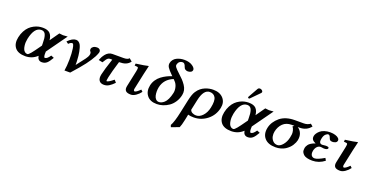

<svg xmlns="http://www.w3.org/2000/svg" viewBox="-35 -1561 5132 2672"><g transform="rotate(20 2531.0 -225.0)"><path d="M428.7 -206.1 428.2 -241.2Q428.2 -279.8 425 -307.4Q421.9 -335 413.8 -359.1Q405.8 -383.3 389.4 -395.8Q373 -408.2 348.6 -408.2Q245.6 -408.2 207 -226.1Q201.7 -201.2 200.2 -174.3Q198.7 -147.5 202.4 -120.8Q206.1 -94.2 214.4 -73.2Q222.7 -52.2 238.8 -39.1Q254.9 -25.9 276.4 -25.9Q293 -25.9 325.9 -66.4Q358.9 -106.9 410.2 -180.2ZM356.4 -444.8Q430.2 -444.8 463.4 -410.9Q496.6 -377 502.4 -312L598.1 -448.2Q635.3 -442.4 654.1 -442.1Q672.9 -441.9 722.2 -446.8L505.4 -144L507.8 -146Q502.4 -59.1 524.4 -59.1Q557.6 -59.1 597.7 -120.1L641.6 -102.1Q606 -38.6 576.4 -13.2Q546.9 12.2 504.4 12.2Q443.4 12.2 433.1 -57.1Q360.4 11.7 260.3 12.2Q150.4 12.2 104.5 -46.6Q58.6 -105.5 79.1 -202.1Q90.3 -255.9 113.5 -298.6Q136.7 -341.3 164.8 -368.2Q192.9 -395 227.1 -412.8Q261.2 -430.7 293 -437.7Q324.7 -444.8 356.4 -444.8Z M1156.2 -444.8Q1187.5 -444.8 1201.4 -428.5Q1215.3 -412.1 1210 -388.2Q1206.1 -370.6 1183.6 -324.2Q1147.9 -257.3 1092 -183.8Q1036.1 -110.4 926.3 12.2H841.3Q853.5 -57.6 854.7 -151.6Q856 -245.6 845.5 -314.2Q835 -382.8 815.9 -382.8Q789.6 -382.8 761.7 -353L729 -377Q793.9 -444.8 849.1 -444.8Q870.6 -444.8 887.5 -432.6Q904.3 -420.4 914.6 -402.6Q924.8 -384.8 933.1 -356Q941.4 -327.1 945.6 -303.5Q949.7 -279.8 954.1 -246.1Q961.9 -161.6 960.9 -112.8Q1034.2 -205.6 1063.5 -246.6Q1092.8 -287.6 1097.2 -309.1Q1105 -345.2 1089.4 -359.9Q1075.2 -373 1081.1 -400.9Q1084.5 -416 1105 -430.4Q1125.5 -444.8 1156.2 -444.8Z M1388.2 -432.1H1552.2Q1617.7 -432.1 1635.7 -459L1678.2 -423.8Q1650.4 -387.2 1612.1 -372.1Q1573.7 -356.9 1519 -356.9H1515.1Q1465.8 -196.3 1447.3 -108.9Q1434.1 -47.9 1444.3 -47.9Q1470.2 -47.9 1542 -106.9L1572.8 -71.8Q1534.7 -31.7 1499.3 -9.8Q1463.9 12.2 1423.8 12.2Q1372.6 12.2 1351.1 -20.3Q1329.6 -52.7 1342.3 -111.8Q1358.4 -187 1415 -356.9H1382.3Q1366.2 -356.9 1354.2 -348.9Q1342.3 -340.8 1331.3 -326.2Q1320.3 -311.5 1298.8 -275.9L1239.7 -288.1Q1247.6 -311 1259.8 -333.7Q1272 -356.4 1290.3 -379.9Q1308.6 -403.3 1334.2 -417.7Q1359.9 -432.1 1388.2 -432.1Z M1784.2 -320.8Q1791.5 -358.4 1789.3 -370.1Q1787.1 -381.8 1775.4 -382.8L1735.4 -387.2L1739.7 -417Q1877.9 -435.5 1917 -446.8Q1923.8 -446.8 1923.3 -443.8Q1904.8 -371.1 1894.5 -321.3L1843.8 -83Q1842.3 -74.7 1842.5 -68.1Q1842.8 -61.5 1845 -57.1Q1847.2 -52.7 1850.1 -50.3Q1853 -47.9 1856.4 -47.9Q1881.8 -47.9 1937.5 -104L1962.9 -79.1Q1935.5 -41.5 1896.5 -14.6Q1857.4 12.2 1822.8 12.2Q1765.1 12.2 1744.4 -11.7Q1723.6 -35.6 1733.9 -83Z M2328.1 -377 2310.1 -396Q2181.2 -344.2 2153.8 -216.8Q2147.5 -186 2147.5 -153.8Q2147.5 -121.6 2154.3 -92Q2161.1 -62.5 2179.4 -43.7Q2197.8 -24.9 2225.1 -24.9Q2243.2 -24.9 2262 -32.7Q2280.8 -40.5 2302.5 -59.6Q2324.2 -78.6 2343.3 -118.4Q2362.3 -158.2 2374.5 -213.9Q2383.3 -255.4 2370.8 -302Q2358.4 -348.6 2328.1 -377ZM2278.8 -426.8 2267.1 -438Q2212.9 -491.2 2193.1 -522.5Q2173.3 -553.7 2180.7 -586.9Q2186.5 -615.2 2204.3 -637.5Q2222.2 -659.7 2247.3 -672.4Q2272.5 -685.1 2301 -691.7Q2329.6 -698.2 2360.4 -698.2Q2436.5 -698.2 2482.9 -665.5Q2529.3 -632.8 2522.9 -603Q2518.6 -581.5 2498.3 -572.3Q2478 -563 2455.6 -563Q2439 -563 2421.1 -573.2Q2403.3 -583.5 2396 -607.9Q2380.9 -657.7 2350.6 -658.2Q2322.3 -658.2 2303.2 -642.3Q2284.2 -626.5 2277.8 -597.2Q2273.9 -578.6 2292.5 -555.4Q2311 -532.2 2348.6 -498Q2391.1 -460 2417.7 -431.6Q2444.3 -403.3 2467.8 -368.7Q2491.2 -334 2498.5 -298.8Q2505.9 -263.7 2498 -226.1Q2485.4 -167 2454.3 -120.1Q2423.3 -73.2 2382.3 -45.2Q2341.3 -17.1 2296.1 -2.4Q2251 12.2 2206.1 12.2Q2106.4 12.2 2059.3 -48.8Q2012.2 -109.9 2031.2 -200.2Q2041 -246.1 2066.7 -284.4Q2092.3 -322.8 2128.7 -349.9Q2165 -377 2201.4 -395Q2237.8 -413.1 2278.8 -426.8Z M2933.1 -200.2Q2956.1 -307.1 2929.9 -353Q2903.8 -398.9 2846.2 -398.9Q2754.4 -398.9 2718.8 -231.9L2686 -79.1Q2692.4 -53.2 2718.3 -39.6Q2744.1 -25.9 2774.9 -25.9Q2827.1 -25.9 2872.1 -74.7Q2917 -123.5 2933.1 -200.2ZM2618.2 204.1 2502.4 248 2491.2 217.8Q2525.4 161.1 2558.6 2.9L2599.1 -186Q2609.4 -233.4 2621.6 -268.1Q2633.8 -302.7 2649.2 -325.4Q2664.6 -348.1 2675.3 -359.6Q2686 -371.1 2703.6 -386.2Q2728.5 -406.2 2760.7 -419.9Q2793 -433.6 2823 -439.2Q2853 -444.8 2880.9 -444.8Q2979 -444.8 3030.8 -387Q3082.5 -329.1 3064 -242.2Q3040 -128.4 2951.9 -58.6Q2863.8 11.2 2752.9 11.2Q2703.6 11.2 2668.9 1Q2668 6.3 2666 18.1Q2664.1 29.8 2662.6 36.1Q2657.7 60.1 2651.9 86.9Q2634.8 169.4 2618.2 204.1Z M3485.8 -682.1Q3496.1 -682.1 3506.6 -676.8Q3517.1 -671.4 3523.9 -662.4Q3530.8 -653.3 3528.8 -644Q3526.9 -635.3 3520.5 -628.9L3400.4 -506.8Q3392.6 -499 3387.7 -499Q3381.3 -499 3375.5 -503.4Q3369.6 -507.8 3370.6 -513.2Q3372.1 -519 3373.5 -522L3454.1 -665Q3463.9 -682.1 3485.8 -682.1ZM3478.5 -206.1 3478 -241.2Q3478 -279.8 3474.9 -307.4Q3471.7 -335 3463.6 -359.1Q3455.6 -383.3 3439.2 -395.8Q3422.9 -408.2 3398.4 -408.2Q3295.4 -408.2 3256.8 -226.1Q3251.5 -201.2 3250 -174.3Q3248.5 -147.5 3252.2 -120.8Q3255.9 -94.2 3264.2 -73.2Q3272.5 -52.2 3288.6 -39.1Q3304.7 -25.9 3326.2 -25.9Q3342.8 -25.9 3375.7 -66.4Q3408.7 -106.9 3460 -180.2ZM3406.2 -444.8Q3480 -444.8 3513.2 -410.9Q3546.4 -377 3552.2 -312L3647.9 -448.2Q3685.1 -442.4 3703.9 -442.1Q3722.7 -441.9 3772 -446.8L3555.2 -144L3557.6 -146Q3552.2 -59.1 3574.2 -59.1Q3607.4 -59.1 3647.5 -120.1L3691.4 -102.1Q3655.8 -38.6 3626.2 -13.2Q3596.7 12.2 3554.2 12.2Q3493.2 12.2 3482.9 -57.1Q3410.2 11.7 3310.1 12.2Q3200.2 12.2 3154.3 -46.6Q3108.4 -105.5 3128.9 -202.1Q3140.1 -255.9 3163.3 -298.6Q3186.5 -341.3 3214.6 -368.2Q3242.7 -395 3276.9 -412.8Q3311 -430.7 3342.8 -437.7Q3374.5 -444.8 3406.2 -444.8Z M3979 -25.9Q4018.6 -25.9 4057.9 -72.8Q4097.2 -119.6 4111.3 -187Q4117.7 -216.8 4119.6 -237.3Q4121.6 -257.8 4115 -287.8Q4108.4 -317.9 4089.4 -342.8Q4111.3 -356.4 4110.8 -358.9H4070.8Q3991.2 -358.9 3942.9 -311.8Q3894.5 -264.6 3878.9 -189Q3871.6 -154.3 3878.4 -117.9Q3885.3 -81.5 3911.6 -53.7Q3938 -25.9 3979 -25.9ZM3874 -369.1Q3958 -435.1 4091.8 -435.1H4222.2Q4276.9 -435.1 4317.4 -464.8L4352.1 -436Q4292 -358.9 4188 -358.9H4161.6Q4202.6 -331.5 4219.7 -286.9Q4236.8 -242.2 4224.6 -184.1Q4221.2 -168 4212.9 -149.2Q4204.6 -130.4 4190.7 -107.7Q4176.8 -85 4155.3 -64.2Q4133.8 -43.5 4107.2 -26.1Q4080.6 -8.8 4043.5 1.7Q4006.3 12.2 3964.8 12.2Q3854 12.2 3801.3 -48.1Q3748.5 -108.4 3769 -205.1Q3788.6 -297.4 3874 -369.1Z M4473.1 -121.1Q4468.3 -95.2 4472.2 -74.7Q4476.1 -54.2 4490.7 -41.5Q4505.4 -28.8 4527.3 -28.8Q4572.3 -28.8 4669.9 -86.9L4689.5 -51.8Q4607.9 12.2 4508.8 12.2Q4464.8 12.2 4432.1 3.7Q4399.4 -4.9 4383.3 -18.8Q4367.2 -32.7 4357.2 -49.8Q4347.2 -66.9 4347.9 -84.5Q4348.6 -102.1 4350.1 -118.2Q4353 -130.9 4357.4 -141.1Q4361.8 -151.4 4373.5 -168.2Q4385.3 -185.1 4410.4 -200.9Q4435.5 -216.8 4472.2 -229Q4435.1 -245.1 4420.9 -266.6Q4406.7 -288.1 4413.6 -321.8Q4417.5 -339.4 4430.2 -358.9Q4442.9 -378.4 4465.6 -398.7Q4488.3 -418.9 4526.9 -431.9Q4565.4 -444.8 4612.8 -444.8Q4655.8 -444.8 4689.7 -434.1Q4723.6 -423.3 4739.7 -406.2Q4755.9 -389.2 4752 -370.1Q4747.6 -348.6 4727.1 -339.4Q4706.5 -330.1 4686.5 -330.1Q4660.6 -330.1 4649.9 -338.6Q4639.2 -347.2 4633.8 -363.8Q4619.1 -407.7 4599.1 -408.2Q4578.6 -408.2 4557.4 -387.5Q4536.1 -366.7 4527.3 -325.2Q4517.6 -279.3 4528.6 -261.2Q4539.6 -243.2 4565.9 -243.2Q4569.3 -244.1 4574.2 -244.1Q4601.1 -248 4618.2 -248Q4668 -248 4663.6 -227.1Q4658.2 -202.1 4607.4 -202.1Q4605 -202.1 4600.6 -202.6Q4596.2 -203.1 4590.3 -203.9Q4584.5 -204.6 4581.1 -205.1Q4565.4 -208 4557.6 -208Q4526.9 -208 4504.4 -184.8Q4481.9 -161.6 4473.1 -121.1Z M4882.8 -320.8Q4890.1 -358.4 4887.9 -370.1Q4885.7 -381.8 4874 -382.8L4834 -387.2L4838.4 -417Q4976.6 -435.5 5015.6 -446.8Q5022.5 -446.8 5022 -443.8Q5003.4 -371.1 4993.2 -321.3L4942.4 -83Q4940.9 -74.7 4941.2 -68.1Q4941.4 -61.5 4943.6 -57.1Q4945.8 -52.7 4948.7 -50.3Q4951.7 -47.9 4955.1 -47.9Q4980.5 -47.9 5036.1 -104L5061.5 -79.1Q5034.2 -41.5 4995.1 -14.6Q4956.1 12.2 4921.4 12.2Q4863.8 12.2 4843 -11.7Q4822.3 -35.6 4832.5 -83Z"/></g></svg>

Font: Linux Libertine Slanted
Style: Semibold Slanted
Weight: 600
Designer: Philipp H. Poll
Foundry: Philipp H. Poll
Version: Version 5.1.1